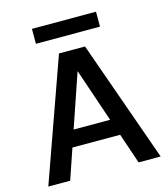

<svg xmlns="http://www.w3.org/2000/svg" viewBox="-126 -969 936 1068"><g transform="rotate(-15 342.5 -435.5)"><path d="M19 0 268 -700H418L666 0H539L343 -577H342L145 0ZM134 -175 166 -270H511L543 -175ZM158 -785V-871H527V-785Z"/></g></svg>

Font: DM Sans 28pt SemiBold
Style: Regular
Weight: 600
Version: Version 4.004;gftools[0.9.30]